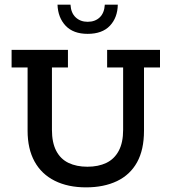

<svg xmlns="http://www.w3.org/2000/svg" viewBox="-20 -798 740 828"><path d="M351 10Q273 10 216 -18.5Q159 -47 129 -101.5Q99 -156 99 -234V-507H30V-583H273V-507H204V-238Q204 -183 222.5 -147.5Q241 -112 275.5 -95.5Q310 -79 357 -79Q404 -79 438.5 -95.5Q473 -112 492 -147.5Q511 -183 511 -238V-507H442V-583H670V-507H601V-234Q601 -152 571 -98Q541 -44 484.5 -17Q428 10 351 10ZM358 -652Q296 -652 263 -687Q230 -722 228 -778H284Q286 -742 306.5 -723Q327 -704 358 -704Q390 -704 410 -723Q430 -742 432 -778H488Q487 -722 454 -687Q421 -652 358 -652Z"/></svg>

Font: Rokkitt SemiBold Medium
Style: Regular
Weight: 500
Version: Version 3.103